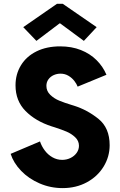

<svg xmlns="http://www.w3.org/2000/svg" viewBox="-20 -968 621 996"><path d="M35.2 -169.9 187.5 -234.4Q195.8 -209.5 212.2 -187.5Q228.5 -165.5 252 -152.1Q275.4 -138.7 302.7 -138.7Q325.7 -138.7 345.7 -148.4Q365.7 -158.2 377.7 -175Q389.6 -191.9 389.6 -211.9Q389.6 -237.3 370.1 -255.9Q350.6 -274.4 325.2 -285.2Q299.8 -295.9 263.7 -307.6L248 -312.5Q164.6 -339.4 112.5 -392.1Q60.5 -444.8 60.5 -525.4Q60.5 -583.5 88.9 -629.6Q117.2 -675.8 169.7 -701.7Q222.2 -727.5 292 -727.5Q351.6 -727.5 399.4 -708.5Q447.3 -689.5 480.7 -656.2Q514.2 -623 532.2 -580.1L382.8 -518.6Q377.9 -532.2 365.7 -548.1Q353.5 -564 335 -575Q316.4 -585.9 293.9 -585.9Q275.4 -585.9 258.5 -578.4Q241.7 -570.8 231.2 -556.4Q220.7 -542 220.7 -522.5Q220.7 -495.1 241 -475.8Q261.2 -456.5 288.1 -445.6Q314.9 -434.6 350.6 -423.8Q355.5 -421.9 363.3 -419.9Q432.1 -398.4 490.5 -351.6Q548.8 -304.7 548.8 -214.8Q548.8 -154.8 517.3 -103.5Q485.8 -52.2 430.2 -22.2Q374.5 7.8 304.7 7.8Q241.7 7.8 185.3 -16.6Q128.9 -41 89.6 -81.8Q50.3 -122.6 35.2 -169.9ZM100.6 -827.1 275.4 -948.2H305.7L481.4 -827.1L415 -755.9L292 -846.7H289.1L168.9 -755.9Z"/></svg>

Font: Reddit Sans Vanilla ExtraBold
Style: Regular
Weight: 800
Designer: Stephen Hutchings
Foundry: Reddit
Version: Version 1.013